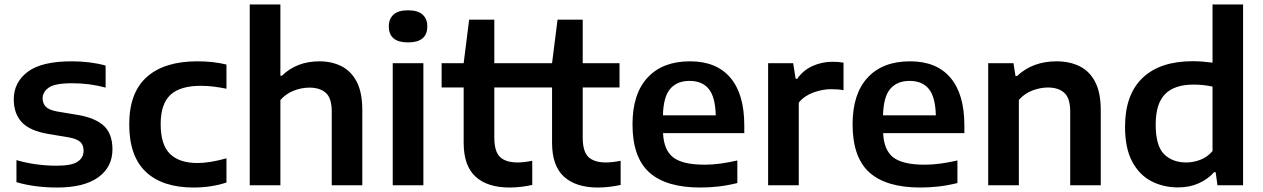

<svg xmlns="http://www.w3.org/2000/svg" viewBox="-20 -828 5646 858"><path d="M235 10Q186 10 139.8 4Q93.5 -2 53.5 -14V-112.5Q139 -87.5 234 -87.5Q299.5 -87.5 326.5 -105.2Q353.5 -123 353.5 -154.5Q353.5 -179.5 339.2 -193.2Q325 -207 288 -214L195.5 -229.5Q112.5 -243.5 77 -282.2Q41.5 -321 41.5 -384Q41.5 -460 103.8 -507Q166 -554 300 -554Q383.5 -554 452 -535V-436.5Q381.5 -456 302.5 -456Q224.5 -456 197.5 -436.2Q170.5 -416.5 170.5 -388.5Q170.5 -366.5 184 -351.8Q197.5 -337 234 -330L327 -314.5Q405 -301.5 443.8 -266Q482.5 -230.5 482.5 -160.5Q482.5 -81.5 419.2 -35.8Q356 10 235 10Z M845.5 10Q706 10 631.8 -60Q557.5 -130 557.5 -272Q557.5 -414 636 -484Q714.5 -554 862 -554Q934 -554 992 -539.5V-431.5Q962.5 -437.5 934.8 -441Q907 -444.5 877 -444.5Q785 -444.5 741.5 -404Q698 -363.5 698 -273Q698 -181 739.8 -140.2Q781.5 -99.5 862.5 -99.5Q917 -99.5 992 -120.5V-12.5Q960 -1.5 922.5 4.2Q885 10 845.5 10Z M1096 0V-808H1233V-489.5H1239.5Q1306 -554 1407.5 -554Q1462.5 -554 1505.8 -532.2Q1549 -510.5 1574 -462.8Q1599 -415 1599 -337V0H1462.5V-329Q1462.5 -390 1435.8 -413.2Q1409 -436.5 1363 -436.5Q1328 -436.5 1293 -423Q1258 -409.5 1233 -381V0Z M1735 0V-545.5H1872V0ZM1803.5 -638.5Q1717.5 -638.5 1717.5 -710Q1717.5 -744 1738.8 -763Q1760 -782 1803.5 -782Q1847 -782 1868.2 -763Q1889.5 -744 1889.5 -710Q1889.5 -638.5 1803.5 -638.5Z M2257 10Q2158.5 10 2105.2 -38.5Q2052 -87 2052 -190V-437H1953.5V-545.5H2052L2076.5 -740H2189V-545.5H2353.5V-437H2189V-213.5Q2189 -151 2214.5 -126.5Q2240 -102 2293.5 -102Q2320.5 -102 2358.5 -109.5V-1.5Q2335.5 3.5 2309.2 6.8Q2283 10 2257 10Z M2652 10Q2553.5 10 2500.2 -38.5Q2447 -87 2447 -190V-437H2348.5V-545.5H2447L2471.5 -740H2584V-545.5H2748.5V-437H2584V-213.5Q2584 -151 2609.5 -126.5Q2635 -102 2688.5 -102Q2715.5 -102 2753.5 -109.5V-1.5Q2730.5 3.5 2704.2 6.8Q2678 10 2652 10Z M3109.5 10Q2956.5 10 2881.5 -57.5Q2806.5 -125 2806.5 -272.5Q2806.5 -408.5 2873.8 -481.2Q2941 -554 3063.5 -554Q3181.5 -554 3243.8 -480.8Q3306 -407.5 3306 -268V-233H2943Q2946.5 -156.5 2989 -124.2Q3031.5 -92 3129 -92Q3162.5 -92 3199.8 -97Q3237 -102 3275 -111V-10Q3230 1 3189.5 5.5Q3149 10 3109.5 10ZM3061.5 -466.5Q3005.5 -466.5 2975 -431Q2944.5 -395.5 2942.5 -312.5H3178.5Q3176.5 -395 3147 -430.8Q3117.5 -466.5 3061.5 -466.5Z M3412.5 0V-545.5H3524.5L3535.5 -476H3542.5Q3569 -514 3611 -533Q3653 -552 3701 -552Q3726 -552 3749.5 -548V-425Q3736.5 -427.5 3722 -428.5Q3707.5 -429.5 3693.5 -429.5Q3656 -429.5 3615.2 -414.8Q3574.5 -400 3549.5 -369.5V0Z M4093 10Q3940 10 3865 -57.5Q3790 -125 3790 -272.5Q3790 -408.5 3857.2 -481.2Q3924.5 -554 4047 -554Q4165 -554 4227.2 -480.8Q4289.5 -407.5 4289.5 -268V-233H3926.5Q3930 -156.5 3972.5 -124.2Q4015 -92 4112.5 -92Q4146 -92 4183.2 -97Q4220.5 -102 4258.5 -111V-10Q4213.5 1 4173 5.5Q4132.5 10 4093 10ZM4045 -466.5Q3989 -466.5 3958.5 -431Q3928 -395.5 3926 -312.5H4162Q4160 -395 4130.5 -430.8Q4101 -466.5 4045 -466.5Z M4396 0V-545.5H4509L4518 -488.5H4525Q4595 -554 4701.5 -554Q4759.5 -554 4804 -532.2Q4848.5 -510.5 4873.8 -462.5Q4899 -414.5 4899 -336V0H4762.5V-329Q4762.5 -389.5 4736 -413.2Q4709.5 -437 4663 -437Q4629.5 -437 4594 -423.8Q4558.5 -410.5 4533 -381.5V0Z M5244.5 9.5Q5179 9.5 5125.2 -18.2Q5071.5 -46 5039.5 -105.8Q5007.5 -165.5 5007.5 -261.5Q5007.5 -405 5085.8 -479.8Q5164 -554.5 5310 -554.5Q5333.5 -554.5 5356.5 -552.5Q5379.5 -550.5 5398.5 -548V-808H5535V0H5420.5L5412.5 -58.5H5405.5Q5378 -27.5 5337 -9Q5296 9.5 5244.5 9.5ZM5281 -102Q5313 -102 5344.2 -114Q5375.5 -126 5398.5 -153V-441Q5381 -445 5358.8 -447.5Q5336.5 -450 5314 -450Q5228.5 -450 5186.5 -407.5Q5144.5 -365 5144.5 -271.5Q5144.5 -176 5182 -139Q5219.5 -102 5281 -102Z"/></svg>

Font: Encode Sans SemiExpanded SemiExpanded SemiBold
Style: Regular
Weight: 600
Width: 6
Designer: Multiple Designers
Foundry: Impallari Type
Version: Version 3.000; ttfautohint (v1.8.3) -l 8 -r 50 -G 200 -x 14 